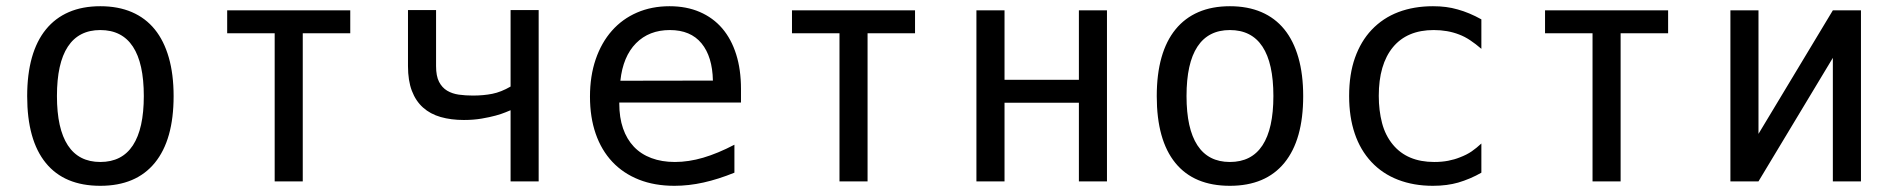

<svg xmlns="http://www.w3.org/2000/svg" viewBox="-20 -580 6061 614"><path d="M300.8 14.2Q186 14.2 126.5 -58.8Q66.9 -131.8 66.9 -272.5Q66.9 -342.3 82 -396Q97.2 -449.7 127 -486.1Q156.7 -522.5 200.2 -541.3Q243.7 -560.1 300.8 -560.1Q357.9 -560.1 401.6 -541.3Q445.3 -522.5 474.9 -486.1Q504.4 -449.7 519.8 -396Q535.2 -342.3 535.2 -272.5Q535.2 -132.8 475.1 -59.3Q415 14.2 300.8 14.2ZM300.8 -62Q370.1 -62 405 -115.2Q439.9 -168.5 439.9 -272.9Q439.9 -377.9 405 -430.9Q370.1 -483.9 300.8 -483.9Q231.9 -483.9 197 -430.9Q162.1 -377.9 162.1 -272.9Q162.1 -168.5 197 -115.2Q231.9 -62 300.8 -62Z M858.4 -473.6H706.5V-546.9H1100.1V-473.6H948.2V0H858.4Z M1612.8 -227.5Q1608.9 -226.1 1596.7 -220.9Q1584.5 -215.8 1565.2 -210.4Q1545.9 -205.1 1520 -200.7Q1494.1 -196.3 1463.4 -196.3Q1422.4 -196.3 1389.2 -205.8Q1356 -215.3 1332.8 -236.1Q1309.6 -256.8 1297.1 -289.6Q1284.7 -322.3 1284.7 -368.7V-547.9H1374.5V-368.7Q1374.5 -336.9 1384 -318.4Q1393.6 -299.8 1409.9 -290Q1426.3 -280.3 1447.5 -277.3Q1468.8 -274.4 1492.2 -274.4Q1525.9 -274.4 1554.2 -280Q1582.5 -285.6 1612.8 -303.2V-547.9H1702.6V0H1612.8Z M2136.7 14.2Q2073.2 14.2 2023.2 -5.6Q1973.1 -25.4 1938.2 -62.5Q1903.3 -99.6 1885 -152.3Q1866.7 -205.1 1866.7 -271Q1866.7 -336.9 1885 -390.4Q1903.3 -443.8 1936.8 -481.7Q1970.2 -519.5 2017.1 -539.8Q2064 -560.1 2121.1 -560.1Q2175.3 -560.1 2217.8 -541.7Q2260.3 -523.4 2289.6 -489.3Q2318.8 -455.1 2334.2 -406.2Q2349.6 -357.4 2349.6 -295.9V-252H1960.4V-249Q1960.4 -204.1 1972.4 -169.4Q1984.4 -134.8 2007.1 -110.8Q2029.8 -86.9 2063 -74.5Q2096.2 -62 2138.2 -62Q2182.1 -62 2228.8 -75.7Q2275.4 -89.4 2328.6 -117.2V-27.8Q2276.9 -6.8 2229.7 3.7Q2182.6 14.2 2136.7 14.2ZM2259.8 -322.3Q2258.3 -398.9 2223.4 -441.4Q2188.5 -483.9 2122.1 -483.9Q2055.7 -483.9 2013.9 -441.7Q1972.2 -399.4 1963.9 -321.8Z M2664.6 -473.6H2512.7V-546.9H2906.2V-473.6H2754.4V0H2664.6Z M3102.5 -546.9H3192.4V-324.7H3430.2V-546.9H3520V0H3430.2V-251.5H3192.4V0H3102.5Z M3913.1 14.2Q3798.3 14.2 3738.8 -58.8Q3679.2 -131.8 3679.2 -272.5Q3679.2 -342.3 3694.3 -396Q3709.5 -449.7 3739.3 -486.1Q3769 -522.5 3812.5 -541.3Q3856 -560.1 3913.1 -560.1Q3970.2 -560.1 4013.9 -541.3Q4057.6 -522.5 4087.2 -486.1Q4116.7 -449.7 4132.1 -396Q4147.5 -342.3 4147.5 -272.5Q4147.5 -132.8 4087.4 -59.3Q4027.3 14.2 3913.1 14.2ZM3913.1 -62Q3982.4 -62 4017.3 -115.2Q4052.2 -168.5 4052.2 -272.9Q4052.2 -377.9 4017.3 -430.9Q3982.4 -483.9 3913.1 -483.9Q3844.2 -483.9 3809.3 -430.9Q3774.4 -377.9 3774.4 -272.9Q3774.4 -168.5 3809.3 -115.2Q3844.2 -62 3913.1 -62Z M4562 14.2Q4501 14.2 4450.9 -5.1Q4400.9 -24.4 4365.7 -62Q4330.1 -100.1 4312.3 -153.1Q4294.4 -206.1 4294.4 -272.9Q4294.4 -342.8 4313.2 -395.5Q4332 -448.2 4366.2 -484.4Q4402.3 -522.5 4451.9 -541.3Q4501.5 -560.1 4562.5 -560.1Q4585 -560.1 4604 -557.6Q4623 -555.2 4641.6 -549.8Q4678.7 -539.6 4717.3 -518.1V-423.8Q4699.2 -439.5 4681.6 -451.2Q4664.1 -462.9 4646 -469.7Q4609.4 -483.9 4564.9 -483.9Q4480 -483.9 4434.6 -429.2Q4389.2 -374 4389.2 -273.4Q4389.2 -226.6 4399.7 -186.5Q4410.2 -146.5 4434.6 -117.2Q4480.5 -62 4566.4 -62Q4590.8 -62 4611.1 -65.9Q4631.3 -69.8 4648.4 -76.7Q4670.4 -85 4686.3 -95.9Q4702.1 -106.9 4717.3 -121.1V-27.8Q4700.7 -18.1 4681.2 -9.8Q4661.6 -1.5 4643.1 3.9Q4626 8.8 4605.7 11.5Q4585.4 14.2 4562 14.2Z M5072.8 -473.6H4920.9V-546.9H5314.5V-473.6H5162.6V0H5072.8Z M5513.7 -546.9H5603.5V-151.9L5841.3 -546.9H5931.2V0H5841.3V-395L5603.5 0H5513.7Z"/></svg>

Font: Hack
Style: Regular
Weight: 400
Monospace: yes
Designer: Christopher Simpkins
Foundry: Christopher Simpkins
Version: Version 2.019; ttfautohint (v1.4.1) -l 4 -r 80 -G 350 -x 0 -